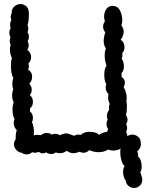

<svg xmlns="http://www.w3.org/2000/svg" viewBox="-20 -738 750 950"><path d="M681 85Q681 106 674 114Q684 140 684 152Q684 175 663 187Q653 192 644 192Q628 192 615.5 181.5Q603 171 602 155Q589 139 589 112Q589 95 597 84Q587 77 581 56.5Q575 36 575 16Q575 2 577 -3Q562 7 539 7Q527 7 515 2Q495 15 468 15Q445 15 422 5Q408 18 393 18Q385 18 373 13Q356 20 343 20Q327 20 310 8Q305 13 295.5 16.5Q286 20 276 20Q264 20 256 16Q247 24 233 24Q218 24 209 16Q197 21 191 21Q182 21 171 13Q161 18 155 18Q148 18 139 15Q128 26 112 26Q99 26 88 18Q71 16 60 3Q49 -10 49 -25Q49 -38 58 -50Q56 -74 63 -94Q48 -109 48 -129Q48 -141 52 -150Q42 -164 42 -196Q42 -219 48 -232Q40 -246 40 -266Q40 -285 46 -295Q41 -307 41 -323Q41 -340 46 -352Q40 -361 37 -378Q34 -395 34 -412Q34 -440 39 -451Q35 -458 32 -469.5Q29 -481 29 -492Q29 -507 33 -515Q28 -525 28 -535Q28 -541 32 -553Q26 -564 26 -575Q26 -587 33 -599Q30 -607 30 -615Q30 -630 36 -638Q33 -647 33 -654Q33 -662 38 -674Q37 -693 50.5 -705.5Q64 -718 82 -718Q95 -718 106 -710Q116 -703 119.5 -693Q123 -683 123 -669Q123 -664 122 -644.5Q121 -625 116 -615Q120 -607 120 -596Q120 -586 116 -578Q123 -570 123 -555Q123 -545 117 -534Q122 -524 122 -515Q122 -503 115 -491Q124 -485 129 -475.5Q134 -466 134 -455Q134 -437 121 -425Q123 -415 123 -411Q123 -401 119 -393Q128 -389 133.5 -379.5Q139 -370 139 -358Q139 -338 125 -324Q130 -319 133.5 -311Q137 -303 137 -294Q137 -277 127 -268Q143 -256 143 -234Q143 -213 128 -201Q129 -194 128 -187Q143 -175 143 -154Q143 -142 138 -134Q148 -114 148 -84Q148 -73 147 -68Q155 -71 165 -71Q171 -71 183 -69Q194 -80 211 -80Q227 -80 236 -72Q244 -76 253 -76Q267 -76 275 -69Q295 -78 307 -78Q316 -78 328 -73Q340 -68 347 -66Q356 -72 370 -72Q377 -72 381 -71Q395 -86 424 -86Q439 -86 452.5 -81.5Q466 -77 471 -70Q475 -76 488 -80.5Q501 -85 511 -86Q511 -92 515 -100Q507 -111 507 -124Q507 -136 513 -146Q509 -154 509 -164Q509 -181 520 -194Q519 -198 519 -205Q519 -216 523 -224Q515 -240 515 -257Q515 -263 517 -273Q503 -285 503 -305Q503 -315 506 -322Q496 -336 496 -368Q496 -400 507 -412Q498 -439 498 -463Q498 -483 504 -499Q493 -513 493 -536Q493 -554 501 -578Q490 -591 490 -606Q490 -620 499 -632Q495 -646 495 -655Q495 -677 506 -693Q517 -709 536 -709Q546 -709 555 -705Q569 -699 577 -679Q585 -659 585 -637Q585 -626 581 -612Q592 -597 592 -581Q592 -562 577 -541Q586 -536 591 -526Q596 -516 596 -504Q596 -486 585 -476Q586 -473 586 -467Q586 -457 582 -448Q593 -432 593 -409Q593 -387 581 -376Q583 -363 581 -358Q598 -346 598 -330Q598 -319 592 -307Q598 -297 602.5 -282.5Q607 -268 607 -254Q607 -247 605 -237Q608 -227 608 -210Q608 -182 603 -169Q611 -158 611 -146Q611 -134 604 -124Q609 -117 609 -105Q609 -94 604 -85Q610 -76 610 -64Q621 -72 635 -72Q650 -72 662 -62.5Q674 -53 676 -38Q677 -33 677 -25Q677 -14 673 -6.5Q669 1 659 12Q665 22 663 37Q672 43 676.5 56.5Q681 70 681 85Z"/></svg>

Font: Pangolin
Style: Regular
Weight: 400
Designer: Kevin Burke
Foundry: Google, Inc.
Version: Version 1.101